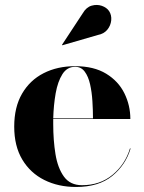

<svg xmlns="http://www.w3.org/2000/svg" viewBox="-20 -733 572 763"><path d="M369 -594 227.5 -553 226.5 -555 309 -680.5Q323 -704.5 344.2 -710.5Q365.5 -716.5 384.8 -709.8Q404 -703 413.5 -689Q424 -673 422 -652.2Q420 -631.5 406.5 -615Q393 -598.5 369 -594ZM499 -143Q479.5 -77.5 426 -33.8Q372.5 10 282 10Q211.5 10 156 -17.8Q100.5 -45.5 68.5 -99Q36.5 -152.5 36.5 -230Q36.5 -307.5 67.8 -361Q99 -414.5 153.5 -442.2Q208 -470 278.5 -470Q353 -470 401.8 -440.2Q450.5 -410.5 474.2 -362.5Q498 -314.5 498 -260H191.5Q191.5 -250 191.5 -240Q191.5 -175.5 200.5 -120.2Q209.5 -65 234.2 -31Q259 3 306 3Q377.5 3 427.5 -38.5Q477.5 -80 496.5 -143ZM278.5 -467.5Q246.5 -467.5 228 -438.2Q209.5 -409 201.2 -362.2Q193 -315.5 191.5 -262.5H349.5Q349.5 -295.5 347.2 -331.2Q345 -367 338 -398Q331 -429 316.8 -448.2Q302.5 -467.5 278.5 -467.5Z"/></svg>

Font: Bodoni* 72pt
Style: Bold
Weight: 700
Version: Version 2.3